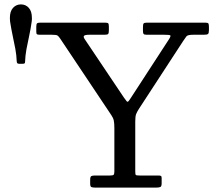

<svg xmlns="http://www.w3.org/2000/svg" viewBox="-20 -853 970 873"><path d="M124 -754Q125 -759.5 125 -763.5Q125 -767.5 125 -772Q125 -801.5 111 -817.2Q97 -833 75 -833Q53.5 -833 39.2 -817.2Q25 -801.5 25 -772Q25 -767.5 25.2 -763.5Q25.5 -759.5 26 -754Q31.5 -719 38 -688.8Q44.5 -658.5 49.8 -630.5Q55 -602.5 56 -574.5Q56.5 -568.5 58.5 -565.8Q60.5 -563 67 -563H82Q88.5 -563 91.2 -564.5Q94 -566 94 -572Q95 -600.5 100.2 -628.8Q105.5 -657 112.2 -687.8Q119 -718.5 124 -754ZM390 -17Q390 -4.5 396 -2.2Q402 0 413 0H690Q703.5 0 709.2 -2.8Q715 -5.5 715 -20V-43Q715 -51 711.8 -53Q708.5 -55 700 -55H615Q600 -55 597.5 -57.5Q595 -60 595 -75V-301Q595 -324 599 -334.2Q603 -344.5 611 -357L812.5 -666Q822 -680.5 827.8 -687.8Q833.5 -695 859 -695H907Q921.5 -695 925.8 -698.5Q930 -702 930 -716V-730Q930 -741.5 927.8 -745.8Q925.5 -750 914 -750H648Q635.5 -750 632.8 -746Q630 -742 630 -729V-712Q630 -702 633 -698.5Q636 -695 647 -695H725Q750.5 -695 754.2 -692.2Q758 -689.5 748 -674L577 -411Q568.5 -397.5 564.2 -392.8Q560 -388 556 -392.5Q552 -397 543 -410L364.5 -676Q358 -686 362.5 -690.5Q367 -695 387 -695H456Q469 -695 472 -699Q475 -703 475 -716V-732Q475 -743.5 472 -746.8Q469 -750 458 -750H162Q151 -750 148 -746.2Q145 -742.5 145 -731V-708Q145 -698.5 148.8 -696.8Q152.5 -695 162 -695H215Q235.5 -695 241 -691.8Q246.5 -688.5 254 -677L486.5 -329Q495 -316.5 497.5 -304.5Q500 -292.5 500 -270V-74Q500 -61.5 496.5 -58.2Q493 -55 480 -55H412Q399.5 -55 394.8 -52Q390 -49 390 -35Z"/></svg>

Font: Besley
Style: Regular
Weight: 400
Designer: Owen Earl
Foundry: indestructible type*
Version: Version 4.000